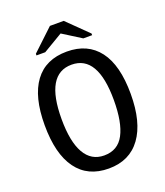

<svg xmlns="http://www.w3.org/2000/svg" viewBox="-152 -935 903 1048"><g transform="rotate(-20 300.0 -411.0)"><path d="M549.8 -332.5Q549.8 -168 485.1 -79.1Q420.4 9.8 299.3 9.8Q177.7 9.8 113.8 -77.6Q49.8 -165 49.8 -332.5Q49.8 -497.1 113.3 -583Q176.8 -668.9 300.3 -668.9Q420.9 -668.9 485.4 -584.2Q549.8 -499.5 549.8 -332.5ZM451.7 -332.5Q451.7 -592.8 300.3 -592.8Q147.9 -592.8 147.9 -332.5Q147.9 -200.7 186.5 -133.3Q225.1 -65.9 299.8 -65.9Q379.4 -65.9 415.5 -134.3Q451.7 -202.6 451.7 -332.5ZM461.4 -715.3V-705.6H410.2L303.2 -772.9H302.2L189 -705.6H138.2V-715.3L262.2 -832H342.3Z"/></g></svg>

Font: Courier New
Style: Regular
Weight: 400
Designer: Steve Matteson
Foundry: Ascender Corporation
Version: Version 2.00.3